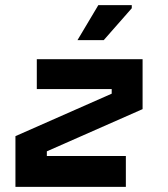

<svg xmlns="http://www.w3.org/2000/svg" viewBox="-20 -726 652 746"><path d="M469 -120V0H40V-197L414 -362V-380H123V-496H534V-302L162 -138V-120ZM492 -694 383 -570H281L362 -706H492Z"/></svg>

Font: Space Mono
Style: Bold Italic
Weight: 700
Italic angle: -12°
Monospace: yes
Designer: Colophon Foundry / Benjamin Critton
Foundry: Colophon Foundry
Version: Version 1.000;PS 1.000;hotconv 1.0.81;makeotf.lib2.5.63406